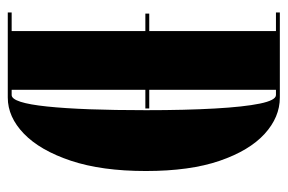

<svg xmlns="http://www.w3.org/2000/svg" viewBox="-143 -597 740 494"><g transform="rotate(90 227.0 -350.0)"><path d="M12 0V-10H60V-354H15V-364H60V-690H12V-700H231Q281.5 -700 324.5 -660.8Q367.5 -621.5 393.8 -545Q420 -468.5 420 -355.5Q420 -241.5 393.5 -162.2Q367 -83 324 -41.5Q281 0 231 0ZM211 -10H224.5Q244.5 -10 254 -101Q263.5 -192 263.5 -355.5Q263.5 -457.5 259.2 -532.5Q255 -607.5 246.5 -648.8Q238 -690 224.5 -690H211V-364H259V-354H211Z"/></g></svg>

Font: Imbue 100pt Black
Style: Regular
Weight: 900
Designer: Tyler Finck
Foundry: Etcetera Type Company
Version: Version 1.102; ttfautohint (v1.8.3)